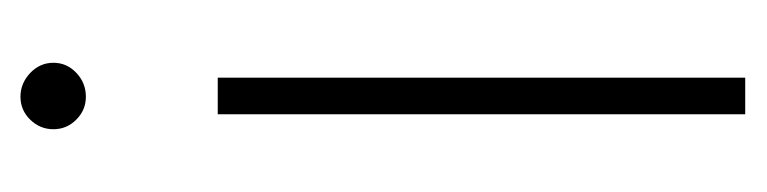

<svg xmlns="http://www.w3.org/2000/svg" viewBox="-292 -221 727 182"><g transform="rotate(-90 71.0 -129.5)"><path d="M70.8 -411.1Q58.1 -411.1 49.1 -420.2Q40 -429.2 40 -441.9Q40 -454.6 49.1 -463.9Q58.1 -473.1 70.8 -473.1Q83.5 -473.1 93.3 -463.9Q103 -454.6 103 -441.9Q103 -429.2 93.5 -420.2Q84 -411.1 70.8 -411.1ZM88.9 213.9H54.2V-286.1H88.9Z"/></g></svg>

Font: RawengulkSans
Style: Regular
Weight: 500
Designer: gluk (gluksza@wp.pl)
Foundry: gluk (gluksza@wp.pl)
Version: Version 0.94